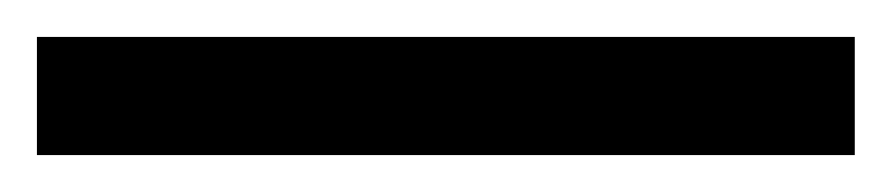

<svg xmlns="http://www.w3.org/2000/svg" viewBox="-24 -844 483 104"><path d="M439 -760V-824H-4V-760Z"/></svg>

Font: Noto Sans Sinhala UI ExtraCondensed
Style: Regular
Weight: 400
Width: 2
Designer: Jelle Bosma - Monotype Design Team
Foundry: Monotype Imaging Inc.
Version: Version 2.006